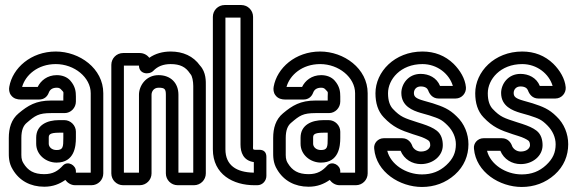

<svg xmlns="http://www.w3.org/2000/svg" viewBox="-20 -712 2292 764"><path d="M282 -308V-328C282 -347 280 -368 260 -391C247 -406 227 -413 206 -413C168 -413 142 -391 130 -366H68C81 -413 130 -457 202 -457C276 -457 341 -404 341 -341V-25H282V-31C282 -55 250 -73 231 -54C211 -32 191 -19 156 -19C115 -19 91 -33 73 -63C64 -78 65 -89 65 -109V-163C65 -194 73 -212 86 -223C120 -252 133 -262 184 -262H237C262 -262 282 -283 282 -308ZM279 25H344C370 25 391 4 391 -22V-341C391 -440 296 -507 202 -507C103 -507 30 -441 17 -367C15 -357 16 -343 24 -333C34 -319 50 -316 62 -316H136C155 -316 168 -327 174 -343C178 -354 187 -363 206 -363C215 -363 219 -360 222 -357C236 -342 232 -349 232 -328V-312H184C123 -312 91 -292 54 -261C25 -237 15 -202 15 -163V-109C15 -91 14 -64 31 -37C57 7 101 31 156 31C191 31 217 20 240 4C248 15 262 25 279 25ZM236 -234H215C168 -234 124 -215 124 -164V-140C124 -96 163 -65 205 -65C277 -65 282 -131 282 -163V-188C282 -213 261 -234 236 -234ZM215 -184H232V-163C232 -127 231 -115 205 -115C185 -115 174 -128 174 -140V-164C174 -175 176 -184 215 -184Z M738 -417C745 -410 749 -388 749 -370V-25H690V-335C690 -382 659 -413 611 -413C560 -413 533 -370 533 -335V-25H473V-451H533C533 -417 573 -413 590 -430C607 -448 630 -457 659 -457C697 -457 719 -445 735 -421C736 -420 737 -418 738 -417ZM536 -501H470C444 -501 423 -480 423 -454V-22C423 4 444 25 470 25H536C562 25 583 4 583 -22V-335C583 -348 592 -363 611 -363C635 -363 640 -358 640 -335V-22C640 4 661 25 687 25H752C778 25 799 4 799 -22V-370C799 -387 801 -424 776 -451C749 -489 708 -507 659 -507C628 -507 598 -499 574 -482C566 -493 552 -501 536 -501Z M990 -25C921 -26 877 -54 877 -118V-642H937V-137C937 -106 948 -73 990 -67ZM940 -692H874C848 -692 827 -671 827 -645V-118C827 -17 909 25 992 25H1004C1025 25 1040 7 1040 -12V-88C1040 -106 1030 -116 1012 -116H1008C983 -116 987 -114 987 -137V-645C987 -671 966 -692 940 -692Z M1334 -308V-328C1334 -347 1332 -368 1312 -391C1299 -406 1279 -413 1258 -413C1220 -413 1194 -391 1182 -366H1120C1133 -413 1182 -457 1254 -457C1328 -457 1393 -404 1393 -341V-25H1334V-31C1334 -55 1302 -73 1283 -54C1263 -32 1243 -19 1208 -19C1167 -19 1143 -33 1125 -63C1116 -78 1117 -89 1117 -109V-163C1117 -194 1125 -212 1138 -223C1172 -252 1185 -262 1236 -262H1289C1314 -262 1334 -283 1334 -308ZM1331 25H1396C1422 25 1443 4 1443 -22V-341C1443 -440 1348 -507 1254 -507C1155 -507 1082 -441 1069 -367C1067 -357 1068 -343 1076 -333C1086 -319 1102 -316 1114 -316H1188C1207 -316 1220 -327 1226 -343C1230 -354 1239 -363 1258 -363C1267 -363 1271 -360 1274 -357C1288 -342 1284 -349 1284 -328V-312H1236C1175 -312 1143 -292 1106 -261C1077 -237 1067 -202 1067 -163V-109C1067 -91 1066 -64 1083 -37C1109 7 1153 31 1208 31C1243 31 1269 20 1292 4C1300 15 1314 25 1331 25ZM1288 -234H1267C1220 -234 1176 -215 1176 -164V-140C1176 -96 1215 -65 1257 -65C1329 -65 1334 -131 1334 -163V-188C1334 -213 1313 -234 1288 -234ZM1267 -184H1284V-163C1284 -127 1283 -115 1257 -115C1237 -115 1226 -128 1226 -140V-164C1226 -175 1228 -184 1267 -184Z M1782 -370H1731C1718 -403 1686 -418 1654 -418C1604 -418 1577 -377 1577 -342C1577 -289 1623 -272 1653 -263L1688 -253C1728 -240 1738 -236 1761 -213C1782 -192 1794 -165 1794 -138C1794 -105 1783 -80 1756 -55C1729 -30 1698 -18 1659 -18C1594 -18 1534 -59 1521 -112H1574C1588 -78 1620 -59 1655 -59C1702 -59 1742 -91 1742 -134C1742 -156 1736 -178 1718 -192C1704 -203 1685 -211 1661 -219L1639 -226C1590 -242 1574 -246 1543 -279C1532 -291 1524 -310 1524 -341C1524 -396 1574 -457 1661 -457C1720 -457 1768 -418 1782 -370ZM1655 -109C1639 -109 1626 -119 1621 -130C1617 -143 1605 -162 1580 -162H1507C1484 -162 1466 -142 1469 -120C1477 -27 1571 32 1659 32C1708 32 1753 16 1790 -17C1827 -50 1844 -93 1844 -138C1844 -179 1828 -220 1797 -249C1768 -278 1742 -288 1702 -301L1667 -311C1635 -320 1627 -327 1627 -342C1627 -355 1636 -368 1654 -368C1673 -368 1681 -360 1684 -352C1689 -338 1701 -320 1725 -320H1793C1818 -320 1836 -342 1834 -365C1831 -399 1811 -432 1785 -458C1751 -491 1709 -507 1661 -507C1550 -507 1474 -426 1474 -341C1474 -302 1484 -269 1507 -245C1544 -206 1574 -194 1623 -178L1645 -171C1665 -165 1680 -157 1686 -152C1688 -150 1692 -146 1692 -134C1692 -125 1682 -109 1655 -109Z M2179 -370H2128C2115 -403 2083 -418 2051 -418C2001 -418 1974 -377 1974 -342C1974 -289 2020 -272 2050 -263L2085 -253C2125 -240 2135 -236 2158 -213C2179 -192 2191 -165 2191 -138C2191 -105 2180 -80 2153 -55C2126 -30 2095 -18 2056 -18C1991 -18 1931 -59 1918 -112H1971C1985 -78 2017 -59 2052 -59C2099 -59 2139 -91 2139 -134C2139 -156 2133 -178 2115 -192C2101 -203 2082 -211 2058 -219L2036 -226C1987 -242 1971 -246 1940 -279C1929 -291 1921 -310 1921 -341C1921 -396 1971 -457 2058 -457C2117 -457 2165 -418 2179 -370ZM2052 -109C2036 -109 2023 -119 2018 -130C2014 -143 2002 -162 1977 -162H1904C1881 -162 1863 -142 1866 -120C1874 -27 1968 32 2056 32C2105 32 2150 16 2187 -17C2224 -50 2241 -93 2241 -138C2241 -179 2225 -220 2194 -249C2165 -278 2139 -288 2099 -301L2064 -311C2032 -320 2024 -327 2024 -342C2024 -355 2033 -368 2051 -368C2070 -368 2078 -360 2081 -352C2086 -338 2098 -320 2122 -320H2190C2215 -320 2233 -342 2231 -365C2228 -399 2208 -432 2182 -458C2148 -491 2106 -507 2058 -507C1947 -507 1871 -426 1871 -341C1871 -302 1881 -269 1904 -245C1941 -206 1971 -194 2020 -178L2042 -171C2062 -165 2077 -157 2083 -152C2085 -150 2089 -146 2089 -134C2089 -125 2079 -109 2052 -109Z"/></svg>

Font: DIN Rundschrift
Style: MittelKont
Weight: 400
Version: Version 1.027